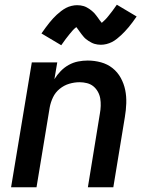

<svg xmlns="http://www.w3.org/2000/svg" viewBox="-20 -795 640 815"><path d="M27 0 115 -530H223L211 -459Q222 -477 237.5 -493Q253 -509 272 -519.5Q291 -530 311.5 -534Q332 -538 352 -538Q381 -538 408.5 -530.5Q436 -523 457.5 -506Q479 -489 492.5 -464.5Q506 -440 511.5 -413Q517 -386 516 -356.5Q515 -327 510 -298L461 0H353L404 -313Q407 -329 407.5 -345.5Q408 -362 405.5 -377Q403 -392 395.5 -405.5Q388 -419 376.5 -428.5Q365 -438 349.5 -442Q334 -446 318 -446Q296 -446 274 -439.5Q252 -433 233.5 -418Q215 -403 205 -382Q195 -361 191 -339L135 0ZM240 -603 156 -653Q165 -666 173.5 -677.5Q182 -689 190 -699Q198 -709 205.5 -717Q213 -725 221 -732.5Q229 -740 239.5 -748Q250 -756 260.5 -761.5Q271 -767 283.5 -770Q296 -773 307 -773Q315 -773 322 -772Q329 -771 335.5 -769Q342 -767 348.5 -763.5Q355 -760 360 -756.5Q365 -753 370.5 -748.5Q376 -744 381 -738.5Q386 -733 389.5 -728Q393 -723 396.5 -718.5Q400 -714 404 -708Q408 -702 412 -698Q419 -704 426 -711Q433 -718 440.5 -727.5Q448 -737 457 -748.5Q466 -760 476 -775L560 -725Q551 -712 542.5 -700.5Q534 -689 526 -679.5Q518 -670 510 -661.5Q502 -653 494.5 -646Q487 -639 476.5 -630.5Q466 -622 455 -616.5Q444 -611 432 -608Q420 -605 408 -605Q401 -605 394 -606Q387 -607 380.5 -609Q374 -611 367.5 -614.5Q361 -618 355.5 -621.5Q350 -625 344.5 -629.5Q339 -634 334.5 -639.5Q330 -645 326 -650Q322 -655 319 -659.5Q316 -664 311.5 -670Q307 -676 304 -680Q296 -674 289.5 -667Q283 -660 275.5 -650.5Q268 -641 259 -629.5Q250 -618 240 -603Z"/></svg>

Font: Iosevka Curly SmBdExObl
Style: Regular
Weight: 600
Width: 7
Italic angle: -9°
Monospace: yes
Designer: Belleve Invis
Foundry: Belleve Invis
Version: Version 11.1.0; ttfautohint (v1.8.3)